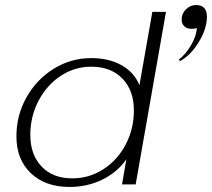

<svg xmlns="http://www.w3.org/2000/svg" viewBox="-20 -730 839 760"><path d="M45 -190Q45 -274 85 -345Q125 -416 193 -458Q261 -500 341 -500Q411 -500 461 -472Q511 -444 532 -393L583 -683H637L517 0H463L480 -99Q443 -47 384 -18.5Q325 10 255 10Q159 10 102 -44.5Q45 -99 45 -190ZM510 -293Q510 -372 464.5 -419Q419 -466 341 -466Q275 -466 220 -429.5Q165 -393 132.5 -331Q100 -269 100 -196Q100 -118 144.5 -71Q189 -24 266 -24Q333 -24 389 -60Q445 -96 477.5 -158Q510 -220 510 -293ZM688 -494Q715 -515 736.5 -551.5Q758 -588 759 -620Q756 -616 737 -616Q720 -616 709.5 -626Q699 -636 699 -653Q699 -676 716 -693Q733 -710 756 -710Q799 -710 799 -664Q799 -616 766.5 -563Q734 -510 692 -488Z"/></svg>

Font: Fahkwang ExtraLight
Style: Italic
Weight: 275
Italic angle: -10°
Designer: Suppakit Chalermlarp | Katatrad Co.,Ltd.
Foundry: Cadson Demak Co.,Ltd.
Version: Version 1.000; ttfautohint (v1.6)